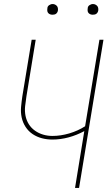

<svg xmlns="http://www.w3.org/2000/svg" viewBox="-20 -932 540 952"><path d="M352 0 398 -282Q361 -262 320.5 -251Q280 -240 240 -240Q213 -240 188 -246.5Q163 -253 142 -267Q121 -281 107 -302.5Q93 -324 87.5 -349.5Q82 -375 84.5 -402Q87 -429 91 -456L137 -735H157L111 -454Q107 -429 104.5 -405Q102 -381 106.5 -358Q111 -335 123 -316Q135 -297 153.5 -284Q172 -271 194 -264.5Q216 -258 240 -258Q281 -258 323.5 -270.5Q366 -283 402 -306L473 -735H493L372 0ZM440 -859Q434 -859 428.5 -861Q423 -863 419 -867.5Q415 -872 414.5 -878.5Q414 -885 415 -891Q415 -896 417.5 -900Q420 -904 424 -906.5Q428 -909 432 -910.5Q436 -912 441 -912Q447 -912 452.5 -909.5Q458 -907 462 -902.5Q466 -898 467 -891.5Q468 -885 467 -879Q466 -874 463.5 -870Q461 -866 457.5 -863.5Q454 -861 449.5 -860Q445 -859 440 -859ZM240 -859Q234 -859 228.5 -861Q223 -863 219 -867.5Q215 -872 214.5 -878.5Q214 -885 215 -891Q215 -896 217.5 -900Q220 -904 224 -906.5Q228 -909 232 -910.5Q236 -912 241 -912Q247 -912 252.5 -909.5Q258 -907 262 -902.5Q266 -898 267 -891.5Q268 -885 267 -879Q266 -874 263.5 -870Q261 -866 257.5 -863.5Q254 -861 249.5 -860Q245 -859 240 -859Z"/></svg>

Font: Iosevka Thin
Style: Italic
Weight: 100
Italic angle: -9°
Monospace: yes
Designer: Belleve Invis
Foundry: Belleve Invis
Version: Version 32.5.0; ttfautohint (v1.8.4)